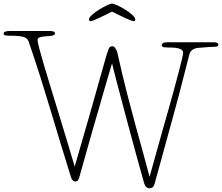

<svg xmlns="http://www.w3.org/2000/svg" viewBox="-60 -992 1224 1059"><path d="M678 -875Q673 -875 660 -880Q647 -885 630 -893Q613 -901 594 -910Q575 -919 558 -928Q541 -919 522 -910Q503 -901 486 -893Q469 -885 456.5 -880Q444 -875 439 -875Q431 -875 431 -886Q431 -895 447.5 -910Q464 -925 486 -938.5Q508 -952 528.5 -962Q549 -972 558 -972Q567 -972 588.5 -962Q610 -952 631.5 -938.5Q653 -925 669.5 -910Q686 -895 686 -886Q686 -875 678 -875ZM950 -701Q950 -712 941 -718Q932 -724 919 -726.5Q906 -729 891.5 -729.5Q877 -730 866 -730Q856 -730 844 -731.5Q832 -733 832 -744Q832 -749 839 -754Q846 -759 866 -759H1121Q1130 -759 1137 -756Q1144 -753 1144 -745Q1144 -734 1124 -734Q1113 -734 1099 -733Q1085 -732 1071.5 -731Q1058 -730 1047.5 -729Q1037 -728 1033 -728Q992 -724 984 -690Q969 -631 955.5 -579Q942 -527 929 -476.5Q916 -426 901.5 -374Q887 -322 871 -263Q855 -204 836 -135.5Q817 -67 794 17Q789 37 780.5 42Q772 47 765 47Q757 47 748.5 41Q740 35 734 15Q716 -49 696 -121.5Q676 -194 657 -265Q638 -336 620.5 -401.5Q603 -467 589.5 -519Q576 -571 567.5 -604Q559 -637 558 -643Q520 -516 487 -399Q472 -349 457 -296Q442 -243 427.5 -192.5Q413 -142 400.5 -96.5Q388 -51 378 -16Q376 -8 371 0.5Q366 9 355 9Q349 9 342.5 4Q336 -1 332 -13Q303 -106 275.5 -196.5Q248 -287 220.5 -379Q193 -471 163 -566Q133 -661 98 -763Q91 -783 67.5 -789Q44 -795 -4 -795Q-18 -795 -29 -796.5Q-40 -798 -40 -807Q-40 -821 -5 -821H212Q230 -821 236.5 -818Q243 -815 243 -807Q243 -798 228 -795.5Q213 -793 195 -792Q177 -791 162 -787Q147 -783 147 -771Q147 -761 157.5 -721.5Q168 -682 185 -624.5Q202 -567 224 -496Q246 -425 268.5 -350.5Q291 -276 313 -204Q335 -132 352 -73Q394 -217 429 -340Q444 -392 459 -445.5Q474 -499 487.5 -546.5Q501 -594 511.5 -631.5Q522 -669 528 -690Q534 -708 539.5 -722.5Q545 -737 559 -737Q567 -737 572.5 -730.5Q578 -724 582 -716Q586 -708 587.5 -700.5Q589 -693 590 -690Q615 -577 640.5 -478Q666 -379 689 -295Q712 -211 731.5 -141Q751 -71 765 -17Q772 -42 783.5 -83Q795 -124 809 -174.5Q823 -225 839 -281.5Q855 -338 871 -394Q887 -450 901 -502Q915 -554 926 -596Q937 -638 943.5 -665.5Q950 -693 950 -701Z"/></svg>

Font: Life Savers
Style: Regular
Weight: 400
Designer: Pablo Impallari, Rodrigo Fuenzalida, Brenda Gallo
Foundry: Pablo Impallari, Rodrigo Fuenzalida, Brenda Gallo
Version: Version 3.001; ttfautohint (v0.95) -l 8 -r 50 -G 200 -x 14 -